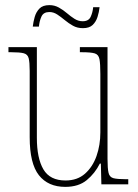

<svg xmlns="http://www.w3.org/2000/svg" viewBox="-20 -720 540 750"><path d="M235 10Q168 10 132 -35.5Q96 -81 96 -184V-443Q96 -477 92 -492.5Q88 -508 72.5 -512Q57 -516 24 -516H13V-536H124V-182Q124 -102 149.5 -58.5Q175 -15 236 -15Q282 -15 312 -41.5Q342 -68 357 -110.5Q372 -153 372 -203V-431Q372 -471 368.5 -489Q365 -507 350 -511.5Q335 -516 300 -516H292V-536H400V-99Q400 -62 404 -45Q408 -28 423 -24Q438 -20 470 -20H481V0H376L374 -81H370Q351 -43 319 -16.5Q287 10 235 10ZM304 -610Q282 -610 265 -619.5Q248 -629 233 -641.5Q218 -654 203.5 -663.5Q189 -673 173 -673Q150 -673 142 -655.5Q134 -638 132 -616H108Q110 -634 115.5 -653.5Q121 -673 134 -686.5Q147 -700 173 -700Q193 -700 210 -690.5Q227 -681 241.5 -668.5Q256 -656 271 -646.5Q286 -637 303 -637Q326 -637 334 -654Q342 -671 344 -692H369Q367 -673 361 -654Q355 -635 342 -622.5Q329 -610 304 -610Z"/></svg>

Font: Noto Serif Condensed Thin
Style: Regular
Weight: 100
Width: 3
Designer: Monotype Design Team
Foundry: Monotype Imaging Inc.
Version: Version 2.013; ttfautohint (v1.8.4.7-5d5b)